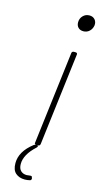

<svg xmlns="http://www.w3.org/2000/svg" viewBox="-134 -740 519 965"><g transform="rotate(15 125.5 -257.5)"><path d="M106 -10 165 -491Q165 -495 168 -498Q171 -501 176 -501H185Q190 -501 192.5 -498Q195 -495 194 -491L135 -10Q133 0 124 0H114Q104 0 106 -10ZM158 -650Q158 -670 171.5 -684Q185 -698 205 -698Q223 -698 233.5 -686Q244 -674 242 -656Q239 -637 226 -625Q213 -613 195 -613Q178 -613 168 -623Q158 -633 158 -650ZM137 170Q137 179 128 180Q116 183 103 183Q74 183 55.5 167Q37 151 37 115Q37 54 102 4Q107 0 115 0H117Q124 0 124 5Q124 8 120 12Q64 63 64 112Q64 136 76 147.5Q88 159 107 159Q113 159 125 157H128Q135 157 135 163L137 167V168Z"/></g></svg>

Font: Barlow Semi Condensed Thin
Style: Italic
Weight: 250
Width: 4
Italic angle: -7°
Designer: Jeremy Tribby
Foundry: Tribby Type
Version: Version 1.408